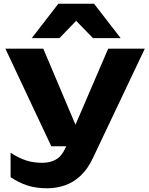

<svg xmlns="http://www.w3.org/2000/svg" viewBox="-20 -832 801 1033"><path d="M234 181Q174 181 127.5 166Q81 151 37 121V-10Q82 19 121.5 31.5Q161 44 208 44Q250 44 281.5 26Q313 8 334 -40L562 -570H759L480 18Q452 78 413 114Q374 150 328.5 165.5Q283 181 234 181ZM256 -45 9 -570H213L435 -45ZM294 -812H486L629 -627H480L347 -764H432L300 -627H151Z"/></svg>

Font: Unbounded SemiBold
Style: Regular
Weight: 600
Designer: Luke Prowse, Jean-Baptiste Morizot, Fátima Lázaro, Florian Runge
Foundry: NaN
Version: Version 1.700